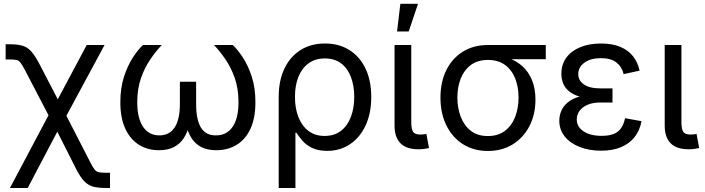

<svg xmlns="http://www.w3.org/2000/svg" viewBox="-20 -773 3666 998"><path d="M31.7 204.1 258.8 -224.1H297.9L449.7 71.3Q462.4 96.7 471.7 108.2Q481 119.6 493.9 122.3Q506.8 125 530.8 125H551.8V204.1H530.8Q490.7 204.1 464.4 197Q438 189.9 418.2 169.4Q398.4 148.9 377.4 108.4L277.8 -88.4L124 204.1ZM250.5 -138.7 111.8 -404.8Q96.7 -433.6 87.6 -445.8Q78.6 -458 66.9 -460.9Q55.2 -463.9 30.3 -463.9H9.3V-543H30.3Q70.8 -543 96.7 -535.4Q122.6 -527.8 142.3 -505.9Q162.1 -483.9 184.1 -441.9L280.3 -256.8L430.7 -539.1H523.4L307.6 -138.7Z M806.2 7.8Q748 7.8 702.9 -20Q657.7 -47.9 631.6 -103.3Q605.5 -158.7 605.5 -241.2Q605.5 -314.5 624 -372.6Q642.6 -430.7 669.9 -472.9Q697.3 -515.1 723.1 -539.1H820.8Q790 -506.3 760.7 -463.4Q731.4 -420.4 712.4 -365.7Q693.4 -311 693.4 -241.7Q693.4 -159.2 723.4 -114.3Q753.4 -69.3 808.6 -69.3Q860.8 -69.3 887.9 -110.8Q915 -152.3 915 -231.4V-348.1H999.5V-231.4Q999.5 -152.3 1023.9 -110.8Q1048.3 -69.3 1102.1 -69.3Q1158.7 -69.3 1189.2 -114Q1219.7 -158.7 1219.7 -241.7Q1219.7 -312.5 1200 -368.2Q1180.2 -423.8 1150.9 -466.1Q1121.6 -508.3 1092.3 -539.1H1189.9Q1214.8 -516.1 1242.2 -474.6Q1269.5 -433.1 1288.6 -374.5Q1307.6 -315.9 1307.6 -241.2Q1307.6 -158.2 1281.5 -102.8Q1255.4 -47.4 1209.5 -19.8Q1163.6 7.8 1104.5 7.8Q1056.6 7.8 1024.9 -9.3Q993.2 -26.4 974.6 -56.4Q956.1 -86.4 946.8 -124.5H963.4Q954.6 -84.5 935.1 -54.7Q915.5 -24.9 883.8 -8.5Q852.1 7.8 806.2 7.8Z M1428.7 204.1V-269.5Q1428.7 -354.5 1458.5 -416.7Q1488.3 -479 1542.2 -512.9Q1596.2 -546.9 1668.9 -546.9Q1742.2 -546.9 1796.1 -512.9Q1850.1 -479 1879.9 -416.7Q1909.7 -354.5 1909.7 -269Q1909.7 -184.6 1880.6 -121.6Q1851.6 -58.6 1799.8 -23.7Q1748 11.2 1680.7 11.2Q1632.3 11.2 1600.8 -4.9Q1569.3 -21 1550.8 -43Q1532.2 -64.9 1521 -83H1515.6V204.1ZM1667 -66.4Q1717.8 -66.4 1752 -92.8Q1786.1 -119.1 1803.7 -165Q1821.3 -210.9 1821.3 -269.5Q1821.3 -326.7 1804.4 -371.8Q1787.6 -417 1753.7 -443.1Q1719.7 -469.2 1668.9 -469.2Q1619.1 -469.2 1584.5 -444.3Q1549.8 -419.4 1531.5 -374.5Q1513.2 -329.6 1513.2 -269.5Q1513.2 -210 1531.2 -164.1Q1549.3 -118.2 1583.7 -92.3Q1618.2 -66.4 1667 -66.4Z M2155.3 2.9Q2091.8 2.9 2061.3 -28.6Q2030.8 -60.1 2030.8 -120.1V-539.1H2117.7V-139.2Q2117.7 -102.5 2127 -88.1Q2136.2 -73.7 2164.6 -73.7Q2176.3 -73.7 2183.3 -74.7Q2190.4 -75.7 2196.3 -77.1L2210 -3.4Q2199.7 -1 2185.1 1Q2170.4 2.9 2155.3 2.9ZM2043.9 -609.4 2061 -753.4H2152.8L2104.5 -609.4Z M2516.1 11.7Q2442.4 11.7 2386.7 -23.4Q2331.1 -58.6 2300.3 -121.1Q2269.5 -183.6 2269.5 -265.6Q2269.5 -348.1 2300.5 -409.7Q2331.5 -471.2 2387 -505.1Q2442.4 -539.1 2516.1 -539.1H2816.9V-465.3H2589.4L2516.1 -461.4Q2462.9 -461.4 2427.7 -435.3Q2392.6 -409.2 2375 -365Q2357.4 -320.8 2357.4 -265.6Q2357.4 -211.4 2375 -165.8Q2392.6 -120.1 2427.5 -93Q2462.4 -65.9 2516.1 -65.9Q2569.8 -65.9 2605.2 -93.3Q2640.6 -120.6 2658 -166Q2675.3 -211.4 2675.3 -265.6Q2675.3 -320.8 2658 -365Q2640.6 -409.2 2605.2 -435.3Q2569.8 -461.4 2516.1 -461.4V-488.3Q2570.3 -488.3 2615.5 -473.9Q2660.6 -459.5 2693.6 -430.4Q2726.6 -401.4 2744.9 -357.7Q2763.2 -314 2763.2 -254.9Q2763.2 -178.2 2732.2 -117.9Q2701.2 -57.6 2645.5 -22.9Q2589.8 11.7 2516.1 11.7Z M3104 10.3Q3042.5 10.3 2993.2 -9Q2943.8 -28.3 2915.5 -63.5Q2887.2 -98.6 2887.2 -146Q2887.2 -171.4 2897.2 -195.8Q2907.2 -220.2 2930.4 -240Q2953.6 -259.8 2993.4 -271.5Q3033.2 -283.2 3092.3 -283.2H3163.6V-240.2H3100.6Q3063 -240.2 3035.6 -229Q3008.3 -217.8 2993.2 -197.8Q2978 -177.7 2978 -151.9Q2978 -113.8 3013.2 -90.3Q3048.3 -66.9 3107.4 -66.9Q3146 -66.9 3170.7 -77.1Q3195.3 -87.4 3209 -107.9Q3222.7 -128.4 3229 -158.7L3314.5 -143.1Q3305.7 -95.2 3278.8 -60.8Q3252 -26.4 3208 -8.1Q3164.1 10.3 3104 10.3ZM3094.2 -258.8Q3035.6 -258.8 2997.6 -269.5Q2959.5 -280.3 2937.5 -298.8Q2915.5 -317.4 2906.7 -340.8Q2897.9 -364.3 2897.9 -388.7Q2897.9 -438 2923.8 -473.4Q2949.7 -508.8 2996.3 -527.8Q3043 -546.9 3104 -546.9Q3161.6 -546.9 3202.9 -530Q3244.1 -513.2 3269.5 -481.7Q3294.9 -450.2 3304.7 -405.8L3221.7 -387.7Q3212.4 -426.3 3183.8 -448.5Q3155.3 -470.7 3103.5 -470.7Q3050.3 -470.7 3018.1 -447.5Q2985.8 -424.3 2985.8 -387.7Q2985.8 -355 3014.9 -334.2Q3043.9 -313.5 3102.5 -313.5H3163.6V-258.8Z M3559.6 2.9Q3496.1 2.9 3465.6 -28.6Q3435.1 -60.1 3435.1 -120.1V-539.1H3522V-139.2Q3522 -102.5 3531.2 -88.1Q3540.5 -73.7 3568.8 -73.7Q3580.6 -73.7 3587.6 -74.7Q3594.7 -75.7 3600.6 -77.1L3614.3 -3.4Q3604 -1 3589.4 1Q3574.7 2.9 3559.6 2.9Z"/></svg>

Font: Inter 18pt
Style: Regular
Weight: 400
Designer: Rasmus Andersson
Foundry: rsms
Version: Version 4.001;git-66647c0bb